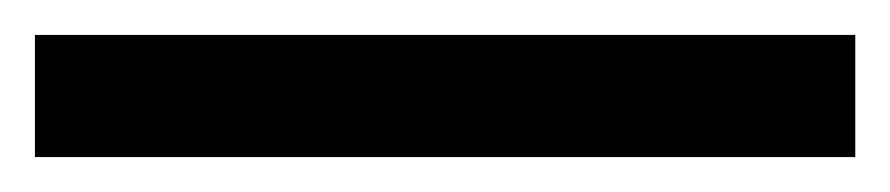

<svg xmlns="http://www.w3.org/2000/svg" viewBox="-25 50 510 110"><path d="M465 140H-5V70H465Z"/></svg>

Font: Iceland
Style: Regular
Weight: 400
Designer: Cyreal (www.cyreal.org)
Foundry: Cyreal (www.cyreal.org)
Version: Version 1.001